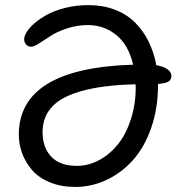

<svg xmlns="http://www.w3.org/2000/svg" viewBox="-20 -715 719 757"><path d="M276.9 22Q221.2 22 177.2 4.2Q133.3 -13.7 107.2 -43.7Q81.1 -73.7 67.6 -109.6Q54.2 -145.5 54.2 -184.1Q54.2 -446.3 504.9 -460Q486.8 -537.6 438.5 -576.9Q390.1 -616.2 326.2 -616.2Q283.7 -616.2 243.7 -602.8Q203.6 -589.4 179.9 -573.5Q156.2 -557.6 134.8 -544.2Q113.3 -530.8 103 -530.8Q90.8 -530.8 83 -539.6Q75.2 -548.3 75.2 -560.1Q75.2 -572.3 85.4 -589.1Q95.7 -606 117.4 -624.5Q139.2 -643.1 168.5 -658.7Q197.8 -674.3 240 -684.6Q282.2 -694.8 329.1 -694.8Q385.7 -694.8 432.9 -676.8Q480 -658.7 512.5 -626.2Q544.9 -593.8 565.9 -551.3Q586.9 -508.8 596.2 -458Q624.5 -453.1 640.1 -441.9Q655.8 -430.7 655.8 -416Q655.8 -401.4 645 -394Q634.3 -386.7 603 -383.8V-379.9Q603 -288.6 576.4 -211.7Q549.8 -134.8 504.6 -84.2Q459.5 -33.7 400.6 -5.9Q341.8 22 276.9 22ZM147.9 -193.8Q147.9 -133.3 182.1 -97.2Q216.3 -61 283.2 -61Q328.6 -61 370.8 -83.7Q413.1 -106.4 445.1 -146.2Q477.1 -186 496.1 -244.9Q515.1 -303.7 515.1 -372.1Q515.1 -378.9 514.2 -382.8Q424.8 -380.4 358.4 -368.9Q292 -357.4 244.1 -335.2Q196.3 -313 172.1 -277.6Q147.9 -242.2 147.9 -193.8Z"/></svg>

Font: Shantell Sans Bouncy
Style: Regular
Weight: 400
Designer: Stephen Nixon, Anya Danilova, Shantell Martin
Foundry: Arrow Type
Version: Version 1.006;[9816181b4]